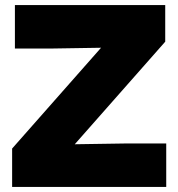

<svg xmlns="http://www.w3.org/2000/svg" viewBox="-20 -740 706 760"><path d="M28 0H638V-172H471L276 -169L634 -575V-720H39V-548H191L380 -551L28 -152Z"/></svg>

Font: Aspekta 850
Style: Regular
Weight: 850
Designer: Ivo Dolenc
Version: Version 2.000